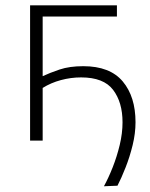

<svg xmlns="http://www.w3.org/2000/svg" viewBox="-20 -514 550 702"><path d="M360 167Q376.5 137 392 97.8Q407.5 58.5 417.8 15.8Q428 -27 428 -67Q428 -140 393.5 -185.5Q359 -231 276.5 -231Q239 -231 202.8 -221.2Q166.5 -211.5 136 -192.5V0H90V-494.5H407.5V-453.5H136V-235.5Q161.5 -247.5 197.8 -259.8Q234 -272 284.5 -272Q382 -272 428.8 -216.2Q475.5 -160.5 475.5 -67Q475.5 -26.5 465 16.5Q454.5 59.5 439.2 98.2Q424 137 409.5 165Z"/></svg>

Font: Heraclito ExtraLight
Style: Regular
Weight: 200
Designer: Kostas Bartsokas (font) & Cristiano Sobral (main changes)
Foundry: Kostas Bartsokas (font) & Cristiano Sobral (main changes)
Version: Version 1.00;July 8, 2020;FontCreator 13.0.0.2655 64-bit